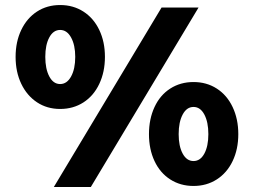

<svg xmlns="http://www.w3.org/2000/svg" viewBox="-20 -730 1008 763"><path d="M42 -504Q42 -564 64.5 -611Q87 -658 127 -684Q167 -710 219 -710Q271 -710 311.5 -684Q352 -658 374.5 -611Q397 -564 397 -504Q397 -444 374.5 -396.5Q352 -349 311.5 -323Q271 -297 219 -297Q167 -297 127 -323.5Q87 -350 64.5 -397Q42 -444 42 -504ZM622 -700H769L341 13H194ZM279 -504Q279 -551 262.5 -581Q246 -611 219 -611Q192 -611 176 -581.5Q160 -552 160 -504Q160 -456 176 -426Q192 -396 219 -396Q246 -396 262.5 -426Q279 -456 279 -504ZM572 -197Q572 -257 594 -304.5Q616 -352 656.5 -378Q697 -404 749 -404Q801 -404 841.5 -378Q882 -352 904.5 -304.5Q927 -257 927 -197Q927 -137 904.5 -90Q882 -43 841.5 -17Q801 9 749 9Q697 9 656.5 -17Q616 -43 594 -90Q572 -137 572 -197ZM808 -197Q808 -245 792 -275Q776 -305 749 -305Q722 -305 706 -275Q690 -245 690 -197Q690 -149 706 -119.5Q722 -90 749 -90Q776 -90 792 -119.5Q808 -149 808 -197Z"/></svg>

Font: Sarabun
Style: Bold
Weight: 700
Designer: Suppakit Chalermlarp | Katatrad Co.,Ltd.
Foundry: Cadson Demak Co.,Ltd.
Version: Version 1.000; ttfautohint (v1.6)